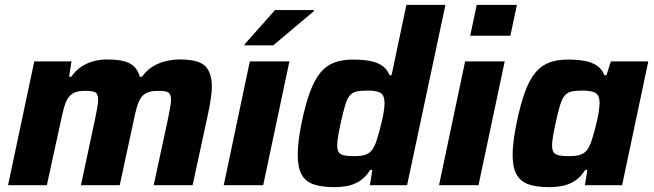

<svg xmlns="http://www.w3.org/2000/svg" viewBox="-20 -763 2693 791"><path d="M13.2 0 121.2 -510H274.5L264.8 -446.8H273.6Q291.8 -472.6 314.9 -488.1Q338 -503.5 365.3 -510.7Q392.6 -518 421.8 -518Q487.5 -518 517.1 -500.4Q546.8 -482.7 555.9 -446.8H564.8Q583.4 -472.6 607.9 -488.1Q632.5 -503.5 661.6 -510.7Q690.8 -518 721.5 -518Q798.7 -518 825.8 -490.3Q852.8 -462.6 852.8 -406.1Q852.8 -386.2 848.4 -356.2Q844 -326.1 837.1 -294.1L773.5 0H613.2L671 -268.5Q676.6 -295.3 680.6 -317.1Q684.6 -339 684.6 -350.8Q684.6 -376.1 672.7 -382.5Q660.9 -388.8 632.9 -388.8Q605.8 -388.8 589.1 -382.5Q572.4 -376.3 562.1 -362.1Q551.8 -347.8 544.5 -323.8Q537.3 -299.7 530.2 -263.9L473.3 0H313.5L370.8 -268.5Q376.3 -295.3 380.3 -317.1Q384.3 -339 384.3 -350.8Q384.3 -376.1 372.5 -382.5Q360.6 -388.8 332.6 -388.8Q305.6 -388.8 288.9 -382.3Q272.2 -375.7 261.9 -361.2Q251.6 -346.7 244.6 -322.6Q237.6 -298.6 230.5 -263.9L173 0Z M901.7 0 1009.2 -510H1172.3L1064.3 0ZM987.5 -576.3 988.5 -581.3 1113 -721.5H1273.5L1272.5 -716.5L1105.9 -576.3Z M1357.4 8Q1305.1 8 1271.7 -3.6Q1238.3 -15.3 1222.4 -44.3Q1206.6 -73.4 1206.6 -124.9Q1206.6 -150.2 1210.4 -183.5Q1214.2 -216.8 1222.6 -257.5Q1238.6 -334.4 1257.4 -384.8Q1276.2 -435.1 1300.5 -464.3Q1324.8 -493.6 1358 -505.6Q1391.1 -517.6 1435.3 -517.6Q1470.7 -517.6 1500.2 -512.7Q1529.7 -507.9 1551.6 -494.2Q1573.5 -480.5 1584.9 -453.3H1593.2L1654.3 -743H1815.1L1657.1 0H1503.9L1514 -63.2H1505.2Q1486.7 -32.8 1462.3 -17.4Q1437.9 -2 1411.1 3Q1384.4 8 1357.4 8ZM1439.9 -119.6Q1463 -119.6 1478.6 -123.7Q1494.2 -127.7 1504.7 -136.6Q1515.1 -145.5 1522 -160.5Q1527.2 -170.8 1532.9 -188.2Q1538.6 -205.7 1544 -226.5Q1549.5 -247.2 1554.3 -268.4Q1559.2 -289.5 1561.7 -308.2Q1564.3 -326.8 1564.3 -338.9Q1564.3 -368.1 1549.6 -378.9Q1534.9 -389.8 1495.6 -389.8Q1467 -389.8 1449.5 -386.1Q1432.1 -382.4 1421 -369.2Q1409.9 -355.9 1401.8 -328.8Q1393.6 -301.8 1383.4 -255Q1376.4 -222.7 1372.8 -200.6Q1369.2 -178.4 1369.2 -163.4Q1369.2 -144.2 1376.1 -134.9Q1383 -125.6 1399 -122.6Q1414.9 -119.6 1439.9 -119.6Z M1917.2 -615.8 1944.1 -743H2109.5L2082.6 -615.8ZM1788.7 0 1896.2 -510H2059.3L1951.3 0Z M2242.7 8Q2190.9 8 2157.5 -3.6Q2124.2 -15.3 2108 -44.3Q2091.9 -73.4 2091.9 -124.9Q2091.9 -150.2 2096 -183.5Q2100 -216.8 2108.5 -257.5Q2124.5 -334.4 2143 -384.8Q2161.5 -435.1 2186.1 -464.3Q2210.7 -493.6 2243.5 -505.6Q2276.4 -517.6 2320.6 -517.6Q2356 -517.6 2385.5 -512.7Q2415 -507.9 2436.9 -494.2Q2458.9 -480.5 2470.2 -453.3H2478.5L2496.7 -510H2650.9L2542.9 0H2389.7L2399.9 -63.2H2391.1Q2372 -32.8 2347.6 -17.4Q2323.2 -2 2296.4 3Q2269.7 8 2242.7 8ZM2325.2 -119.6Q2348.8 -119.6 2364.5 -123.7Q2380.1 -127.7 2390.6 -136.6Q2401 -145.5 2407.8 -160.5Q2413.1 -170.8 2418.8 -188.2Q2424.5 -205.7 2429.9 -226.5Q2435.3 -247.2 2440.2 -268.4Q2445 -289.5 2447.6 -308.2Q2450.2 -326.8 2450.2 -338.9Q2450.2 -368.1 2435.2 -378.9Q2420.2 -389.8 2380.9 -389.8Q2352.9 -389.8 2335.4 -386.1Q2317.9 -382.4 2306.5 -369.2Q2295.2 -355.9 2287.1 -328.8Q2278.9 -301.8 2268.7 -255Q2261.7 -222.7 2258.1 -200.6Q2254.5 -178.4 2254.5 -163.4Q2254.5 -144.2 2261.4 -134.9Q2268.3 -125.6 2284.3 -122.6Q2300.2 -119.6 2325.2 -119.6Z"/></svg>

Font: Saira Thin
Style: Italic
Weight: 100
Italic angle: -12°
Designer: Hector Gatti with collaboration of the Omnibus-Type team
Foundry: Omnibus-Type
Version: Version 1.101